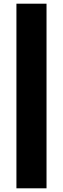

<svg xmlns="http://www.w3.org/2000/svg" viewBox="-20 -870 341 1040"><path d="M69 150H232V-850H69Z"/></svg>

Font: Finlandica
Style: Bold
Weight: 700
Designer: Niklas Ekholm, Juho Hiilivirta, Jaakko Suomalainen
Foundry: Helsinki Type Studio
Version: Version 2.000;Glyphs 3.2 (3202)